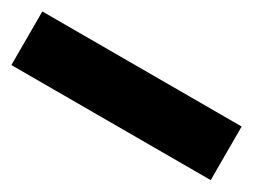

<svg xmlns="http://www.w3.org/2000/svg" viewBox="-27 -130 598 453"><g transform="rotate(30 271.5 96.0)"><path d="M0 169V23H543V169Z"/></g></svg>

Font: Bricolage Grotesque 12pt ExtraBold
Style: Regular
Weight: 800
Designer: Mathieu Triay
Foundry: Atelier Triay
Version: Version 1.001; ttfautohint (v1.8.4.7-5d5b);gftools[0.9.33.de